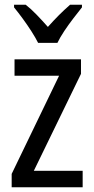

<svg xmlns="http://www.w3.org/2000/svg" viewBox="-20 -786 393 806"><path d="M327 0H29V-56L228 -468H41V-537H320V-476L122 -69H327ZM140 -606Q129 -628 112 -654.5Q95 -681 76 -707Q57 -733 39 -755V-766H88Q110 -749 134 -724Q158 -699 181 -673Q207 -702 227.5 -722.5Q248 -743 274 -766H324V-755Q308 -735 288 -709Q268 -683 250 -656Q232 -629 221 -606Z"/></svg>

Font: Noto Sans Khmer Condensed
Style: Regular
Weight: 400
Width: 3
Designer: Danh Hong and the Monotype Design Team
Foundry: Monotype Imaging Inc.
Version: Version 2.004